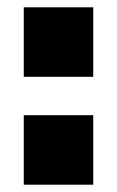

<svg xmlns="http://www.w3.org/2000/svg" viewBox="-20 -505 320 525"><path d="M235 0H45V-190H235ZM235 -295H45V-485H235Z"/></svg>

Font: Tanohe Sans Black
Style: Regular
Weight: 900
Designer: Village Type and Design LLC & Cristiano Sobral
Foundry: Cooper Hewitt Smithsonian Design Museum
Version: Version 1.00;March 11, 2020;FontCreator 12.0.0.2522 64-bit; 